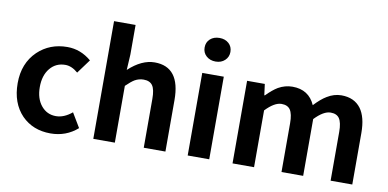

<svg xmlns="http://www.w3.org/2000/svg" viewBox="-75 -1015 2528 1252"><g transform="rotate(10 1189.0 -388.5)"><path d="M309.6 13.7Q193.4 13.7 119.1 -61.5Q43 -140.6 43 -272.5Q43 -404.3 127 -485.4Q206.1 -560.5 322.3 -560.5Q410.2 -560.5 481.4 -500L413.1 -407.2Q371.1 -443.4 329.1 -443.4Q266.6 -443.4 228 -396.5Q189.5 -349.6 189.5 -272.5Q189.5 -196.3 227.5 -149.9Q265.6 -103.5 325.2 -103.5Q378.9 -103.5 431.6 -147.5L488.3 -52.7Q413.1 13.7 309.6 13.7Z M591.8 0V-779.3H734.4V-583L728.5 -480.5Q814.5 -560.5 900.4 -560.5Q1069.3 -560.5 1069.3 -340.8V0H925.8V-323.2Q925.8 -385.7 907.7 -411.6Q889.6 -437.5 848.6 -437.5Q817.4 -437.5 790 -421.9Q768.6 -409.2 734.4 -376V0Z M1216.8 0V-546.9H1359.4V0ZM1203.1 -712.9Q1203.1 -748 1227.1 -769.5Q1251 -791 1289.1 -791Q1326.2 -791 1350.1 -769.5Q1374 -748 1374 -712.9Q1374 -679.7 1350.1 -657.2Q1326.2 -634.8 1289.1 -634.8Q1252 -634.8 1227.5 -656.7Q1203.1 -678.7 1203.1 -712.9Z M1513.7 0V-546.9H1630.9L1640.6 -473.6H1644.5Q1684.6 -514.6 1718.8 -535.2Q1763.7 -560.5 1812.5 -560.5Q1920.9 -560.5 1962.9 -464.8Q2005.9 -510.7 2042 -532.2Q2087.9 -560.5 2136.7 -560.5Q2221.7 -560.5 2265.6 -502Q2306.6 -446.3 2306.6 -340.8V0H2163.1V-323.2Q2163.1 -384.8 2144.5 -412.1Q2127 -437.5 2086.9 -437.5Q2040 -437.5 1981.4 -376V0H1837.9V-323.2Q1837.9 -384.8 1819.3 -412.1Q1801.8 -437.5 1761.7 -437.5Q1714.8 -437.5 1656.2 -376V0Z"/></g></svg>

Font: Bpmf GenYo Gothic B
Style: B
Weight: 700
Foundry: But Ko
Version: Version 1.320